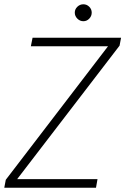

<svg xmlns="http://www.w3.org/2000/svg" viewBox="-23 -876 585 896"><path d="M-3 0 4 -37 481 -660H121L129 -700H542L535 -663L57 -40H432L425 0ZM366 -777Q350 -777 338 -789Q326 -801 326 -817Q326 -833 338 -844.5Q350 -856 366 -856Q382 -856 393.5 -844.5Q405 -833 405 -817Q405 -801 393.5 -789Q382 -777 366 -777Z"/></svg>

Font: DM Sans 17pt ExtraLight
Style: Italic
Weight: 250
Italic angle: -10°
Version: Version 4.004;gftools[0.9.30]